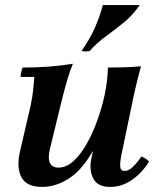

<svg xmlns="http://www.w3.org/2000/svg" viewBox="-20 -721 629 756"><path d="M146 15Q85 15 64.5 -23Q44 -61 59 -126L92 -268Q102 -306 107.5 -343Q113 -380 115 -418H61Q61 -425 63.5 -436.5Q66 -448 69 -455Q123 -455 170.5 -458.5Q218 -462 267 -470Q257 -447 246 -410Q235 -373 225.5 -335Q216 -297 209 -268L176 -132Q168 -98 176.5 -79.5Q185 -61 210 -61Q241 -61 269 -86.5Q297 -112 320.5 -153Q344 -194 362.5 -245Q381 -296 392 -347H422Q393 -212 349 -132.5Q305 -53 252.5 -19Q200 15 146 15ZM414 15Q364 15 347 -18.5Q330 -52 340 -98L392 -347Q398 -375 401 -401.5Q404 -428 405 -455Q439 -455 470.5 -456Q502 -457 535 -460Q526 -427 519.5 -400Q513 -373 507 -346L457 -106Q452 -79 453.5 -63.5Q455 -48 471 -48Q485 -48 500.5 -61.5Q516 -75 537 -105Q546 -101 553 -96.5Q560 -92 567 -85Q540 -41 500 -13Q460 15 414 15ZM530 -701Q503 -661 467 -632Q431 -603 395.5 -577Q360 -551 333 -520Q317 -517 301 -520Q336 -571 355 -615Q374 -659 385 -701Z"/></svg>

Font: Poltawski Nowy SemiBold
Style: Italic
Weight: 600
Italic angle: -12°
Version: Version 1.001;gftools[0.9.25]